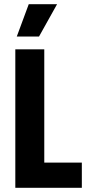

<svg xmlns="http://www.w3.org/2000/svg" viewBox="-20 -895 419 915"><path d="M53 0V-660H191V0ZM83 0V-120H370V0ZM166 -721H60L117 -875H252Z"/></svg>

Font: Bricolage Grotesque 24pt Condensed
Style: Bold
Weight: 700
Width: 3
Designer: Mathieu Triay
Foundry: Atelier Triay
Version: Version 1.001;gftools[0.9.33.dev8+g029e19f]